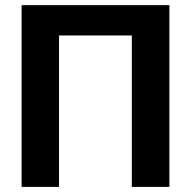

<svg xmlns="http://www.w3.org/2000/svg" viewBox="-20 -731 748 751"><path d="M642.6 0H495.6V-592.3H210.9V0H64.5V-710.9H642.6Z"/></svg>

Font: Robotiche
Style: Bold
Weight: 700
Designer: Google
Version: Version 2.001150; 2014